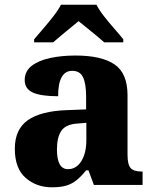

<svg xmlns="http://www.w3.org/2000/svg" viewBox="-20 -786 654 816"><path d="M200 10Q135 10 89 -30Q43 -70 43 -154Q43 -236 98 -275Q153 -314 265 -318L346 -321V-375Q346 -430 333 -457.5Q320 -485 287 -485Q227 -485 227 -377Q155 -377 120 -392.5Q85 -408 85 -446Q85 -483 114.5 -506Q144 -529 193 -539.5Q242 -550 301 -550Q411 -550 466.5 -512.5Q522 -475 522 -381V-128Q522 -87 535 -72Q548 -57 582 -57H586V0H379L356 -62H346Q324 -35 304.5 -19.5Q285 -4 261 3Q237 10 200 10ZM269 -67Q304 -67 325.5 -101Q347 -135 347 -191V-264L310 -261Q260 -258 241 -230.5Q222 -203 222 -151Q222 -67 269 -67ZM125 -619Q141 -638 163.5 -664Q186 -690 207 -717Q228 -744 239 -766H390Q401 -744 422 -717Q443 -690 466 -664Q489 -638 504 -619V-606H423Q411 -617 391 -633.5Q371 -650 350 -667Q329 -684 314 -696Q299 -684 278.5 -667Q258 -650 238 -633.5Q218 -617 206 -606H125Z"/></svg>

Font: Noto Serif Telugu ExtraBold
Style: Regular
Weight: 800
Designer: Jelle Bosma - Monotype Design Team
Foundry: Monotype Imaging Inc.
Version: Version 2.005; ttfautohint (v1.8.4.7-5d5b)